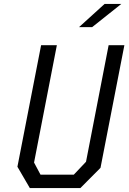

<svg xmlns="http://www.w3.org/2000/svg" viewBox="-20 -961 660 981"><path d="M132.5 0H390.5L493.5 -103.5L615.5 -730H535L419.5 -134.5L357 -68.5H187L154 -130.5L270.5 -730H190L69 -109ZM384 -822.5 514.5 -941H600L451 -822.5Z"/></svg>

Font: Monaspace Krypton Light
Style: Italic
Weight: 300
Italic angle: -11°
Designer: Riley Cran & the Lettermatic Team
Foundry: Lettermatic
Version: Version 1.101 (Monaspace Krypton)